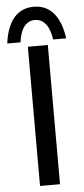

<svg xmlns="http://www.w3.org/2000/svg" viewBox="-64 -962 435 996"><g transform="rotate(-5 154.0 -464.5)"><path d="M151 -929C66 -929 13 -868 -2 -751H67C75 -814 100 -860 151 -860C202 -860 228 -814 237 -751H305C289 -866 237 -929 151 -929ZM103 -725V0H207V-725Z"/></g></svg>

Font: Reem Kufi
Style: Regular
Weight: 400
Designer: Khaled Hosny
Version: Version 0.007